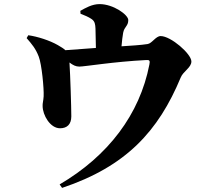

<svg xmlns="http://www.w3.org/2000/svg" viewBox="-20 -841 1040 937"><path d="M373 -774C393 -766 411 -759 427 -748C443 -737 445 -723 446 -701L448 -607L299 -596C291 -604 279 -611 262 -621C222 -644 162 -663 118 -669L110 -655C136 -625 154 -604 169 -565C184 -527 195 -407 193 -371C192 -351 187 -335 188 -324C188 -279 225 -215 273 -215C307 -215 328 -234 328 -273C328 -319 323 -474 319 -536C336 -523 350 -516 367 -516C393 -516 535 -540 694 -548C710 -549 713 -545 709 -526C662 -283 508 -80 271 59L283 76C596 -29 753 -201 862 -463C874 -493 914 -511 914 -541C914 -578 814 -665 764 -665C740 -665 722 -629 700 -626C668 -621 620 -618 573 -615C575 -640 578 -664 581 -681C587 -712 606 -713 606 -743C606 -769 533 -821 466 -821C429 -821 397 -802 372 -788Z"/></svg>

Font: Noto Serif CJK HK Black
Style: Regular
Weight: 900
Designer: Ryoko NISHIZUKA 西塚涼子 (kana & ideographs); Frank Grießhammer (Latin, Greek & Cyrillic); Wenlong ZHANG 张文龙 (bopomofo); San
Foundry: Adobe
Version: Version 2.001;hotconv 1.1.0;makeotfexe 2.6.0